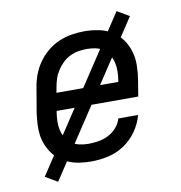

<svg xmlns="http://www.w3.org/2000/svg" viewBox="-75 -657 751 795"><g transform="rotate(-10 300.0 -260.0)"><path d="M257 8Q234 8 211 5Q188 2 167 -6Q146 -14 128.5 -26.5Q111 -39 98 -56.5Q85 -74 76.5 -94.5Q68 -115 65 -137.5Q62 -160 63.5 -183.5Q65 -207 68 -230L85 -330Q89 -357 98.5 -383.5Q108 -410 124.5 -434Q141 -458 163.5 -477Q186 -496 212.5 -507.5Q239 -519 266.5 -523.5Q294 -528 321 -528Q351 -528 381 -522Q411 -516 435.5 -501Q460 -486 477 -462.5Q494 -439 502.5 -411Q511 -383 510.5 -352Q510 -321 505 -290L494 -223H151L150 -218Q147 -199 146.5 -179.5Q146 -160 150 -142.5Q154 -125 163.5 -109.5Q173 -94 187.5 -84Q202 -74 220 -70Q238 -66 257 -66Q278 -66 299.5 -69.5Q321 -73 341 -83Q361 -93 376 -110Q391 -127 397 -148H480Q471 -113 449 -81.5Q427 -50 395.5 -29Q364 -8 328 0Q292 8 257 8ZM163 -297H423L424 -302Q427 -321 427.5 -340Q428 -359 424 -376.5Q420 -394 411 -409.5Q402 -425 388 -435.5Q374 -446 356 -450Q338 -454 319 -454Q301 -454 283 -451Q265 -448 247.5 -439.5Q230 -431 216 -417.5Q202 -404 191.5 -387.5Q181 -371 175.5 -353.5Q170 -336 167 -318ZM106 67 55 37 467 -587 518 -557Z"/></g></svg>

Font: Iosevka Etoile Oblique
Style: Regular
Weight: 400
Italic angle: -9°
Designer: Belleve Invis
Foundry: Belleve Invis
Version: Version 15.5.2; ttfautohint (v1.8.4)